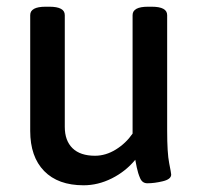

<svg xmlns="http://www.w3.org/2000/svg" viewBox="-20 -545 597 572"><path d="M70 -155V-500Q70 -525 116 -525H127Q173 -525 173 -500V-167Q173 -126 196 -103.5Q219 -81 263 -81Q295 -81 325 -99.5Q355 -118 375 -147V-500Q375 -525 421 -525H432Q478 -525 478 -500V-156Q478 -89 484 -59Q490 -29 490 -25Q490 -11 465 -5Q440 1 419 1Q404 1 397.5 -14Q391 -29 387.5 -46Q384 -63 383 -69Q354 -34 313 -13.5Q272 7 229 7Q153 7 111.5 -35.5Q70 -78 70 -155Z"/></svg>

Font: Asap-Medium
Style: Regular
Weight: 500
Designer: Pablo Cosgaya
Foundry: Omnibus-Type
Version: Version 2.000; ttfautohint (v1.8)